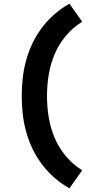

<svg xmlns="http://www.w3.org/2000/svg" viewBox="-20 -861 540 1042"><path d="M357 161Q314 137 276.5 104.5Q239 72 209 32.5Q179 -7 157.5 -51.5Q136 -96 122.5 -144Q109 -192 103.5 -241.5Q98 -291 98 -340Q98 -389 103.5 -438.5Q109 -488 122.5 -536Q136 -584 157.5 -628.5Q179 -673 209 -712.5Q239 -752 276.5 -784.5Q314 -817 357 -841L426 -743Q376 -712 338 -667Q300 -622 277 -568Q254 -514 244.5 -456Q235 -398 235 -340Q235 -282 244.5 -224Q254 -166 277 -112Q300 -58 338 -13Q376 32 426 63Z"/></svg>

Font: Iosevka Term Curly Heavy
Style: Regular
Weight: 900
Designer: Belleve Invis
Foundry: Belleve Invis
Version: Version 32.3.0